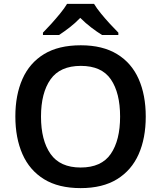

<svg xmlns="http://www.w3.org/2000/svg" viewBox="-20 -958 830 988"><path d="M730 -358Q730 -247 693.5 -164.5Q657 -82 582.5 -36Q508 10 395 10Q281 10 206.5 -36Q132 -82 95.5 -165Q59 -248 59 -359Q59 -469 95.5 -551.5Q132 -634 206.5 -679.5Q281 -725 396 -725Q508 -725 582.5 -679.5Q657 -634 693.5 -551.5Q730 -469 730 -358ZM191 -358Q191 -236 240 -166Q289 -96 395 -96Q502 -96 550 -166Q598 -236 598 -358Q598 -480 550.5 -549.5Q503 -619 396 -619Q289 -619 240 -549.5Q191 -480 191 -358ZM464 -938Q477 -916 499.5 -888.5Q522 -861 546 -835Q570 -809 589 -790V-778H505Q479 -794 449.5 -816.5Q420 -839 393 -866Q367 -839 338.5 -817Q310 -795 284 -778H201V-790Q220 -809 243.5 -835Q267 -861 289.5 -888.5Q312 -916 325 -938Z"/></svg>

Font: Noto Sans New Tai Lue Semibold
Style: Regular
Weight: 400
Designer: Monotype Design Team
Foundry: Monotype Imaging Inc.
Version: Version 2.004; ttfautohint (v1.8.4.7-5d5b)